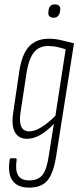

<svg xmlns="http://www.w3.org/2000/svg" viewBox="-20 -664 367 877"><path d="M202 -487Q234 -487 261 -480Q288 -473 318 -466L237 46Q225 126 197.5 159.5Q170 193 112 193Q75 193 53 177Q31 161 24.5 132.5Q18 104 24 66Q25 59 29 59H51Q57 59 56 66Q49 113 62.5 136.5Q76 160 114 160Q154 160 174 135Q194 110 203 46L226 -98Q192 -63 162 -46.5Q132 -30 103 -30Q64 -30 47.5 -61.5Q31 -93 41 -154L68 -338Q80 -417 113 -452Q146 -487 202 -487ZM114 -64Q161 -64 233 -135L280 -439Q262 -445 241 -449.5Q220 -454 200 -454Q160 -454 136.5 -426.5Q113 -399 102 -336L74 -152Q60 -64 114 -64ZM225 -583Q212 -583 205.5 -590Q199 -597 201 -609L202 -618Q204 -631 211 -637.5Q218 -644 231 -644Q244 -644 250.5 -637Q257 -630 255 -618L254 -609Q251 -597 244 -590Q237 -583 225 -583Z"/></svg>

Font: Sofia Sans Extra Condensed ExtraLight
Style: Italic
Weight: 250
Italic angle: -9°
Version: Version 4.100